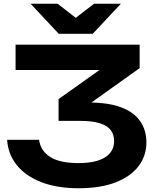

<svg xmlns="http://www.w3.org/2000/svg" viewBox="-20 -988 841 1023"><path d="M63 -750H724V-625L396 -391L375 -442H448Q556 -442 624.5 -416.5Q693 -391 726.5 -343Q760 -295 760 -229Q760 -158 718.5 -103Q677 -48 596.5 -16.5Q516 15 398 15Q285 15 201.5 -17Q118 -49 70.5 -107Q23 -165 18 -243H188Q197 -183 248.5 -151Q300 -119 398 -119Q491 -119 539.5 -149.5Q588 -180 588 -237Q588 -270 570.5 -294Q553 -318 513 -331Q473 -344 405 -344H292V-460L631 -701L658 -615H63ZM474 -808H293L143 -968H287L421 -864H346L481 -968H624Z"/></svg>

Font: Unbounded Medium
Style: Regular
Weight: 500
Designer: Luke Prowse, Jean-Baptiste Morizot, Fátima Lázaro, Florian Runge
Foundry: NaN
Version: Version 1.700